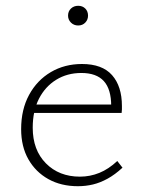

<svg xmlns="http://www.w3.org/2000/svg" viewBox="-20 -637 491 663"><path d="M249 6Q191 6 147 -18.5Q103 -43 78 -87Q53 -131 53 -191Q53 -259 80.5 -309.5Q108 -360 155.5 -388Q203 -416 263 -416Q333 -416 367 -377.5Q401 -339 401 -271Q401 -265 401 -259Q401 -253 400 -247H364V-271Q364 -329 338.5 -357Q313 -385 261 -385Q212 -385 174 -361.5Q136 -338 114.5 -296Q93 -254 93 -196Q93 -119 138.5 -73Q184 -27 256 -27Q291 -27 323 -40Q355 -53 385 -81L403 -58Q377 -34 351.5 -20Q326 -6 301 0Q276 6 249 6ZM82 -247 88 -276H393V-247ZM250 -549Q235 -549 225 -559Q215 -569 215 -583Q215 -598 225 -607.5Q235 -617 250 -617Q265 -617 274.5 -607.5Q284 -598 284 -583Q284 -569 274.5 -559Q265 -549 250 -549Z"/></svg>

Font: Ysabeau ExtraLight
Style: Regular
Weight: 250
Designer: Christian Thalmann (Catharsis Fonts)
Version: Version 2.002